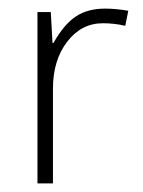

<svg xmlns="http://www.w3.org/2000/svg" viewBox="-20 -426 332 446"><path d="M224 -406Q249 -406 278 -401L271 -366Q246 -372 219 -372Q169 -372 136 -329Q103 -286 103 -220V0H67V-398H98L102 -326H104Q129 -370 156.5 -388Q184 -406 224 -406Z"/></svg>

Font: Azad Pori Unicode
Style: Regular
Weight: 400
Designer: Abul Kalam Azad
Foundry: Lipighor Font Foundry
Version: Version 1.026;December 22, 2019;FontCreator 12.0.0.2547 64-b